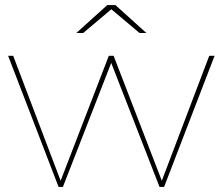

<svg xmlns="http://www.w3.org/2000/svg" viewBox="-20 -737 878 757"><path d="M12 -517H32L223 -14H215L409 -517H428L622 -14H614L805 -517H826L627 0H609L415 -498H422L228 0H211ZM403 -717H435L557 -607H530L416 -703H422L308 -607H281Z"/></svg>

Font: Montserrat
Style: Regular
Weight: 400
Designer: Julieta Ulanovsky
Foundry: Julieta Ulanovsky
Version: Version 8.000